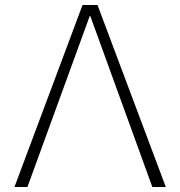

<svg xmlns="http://www.w3.org/2000/svg" viewBox="-20 -750 723 770"><path d="M645 0H591L342 -686H340L90 0H38L311 -730H371Z"/></svg>

Font: M PLUS 1p Light
Style: Regular
Weight: 300
Version: Version 1.061